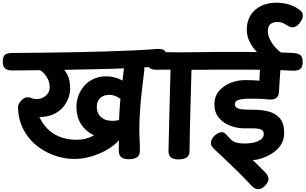

<svg xmlns="http://www.w3.org/2000/svg" viewBox="-92 -1144 2225 1398"><path d="M447.9 13.3Q392.2 13.3 335.1 -2.4Q278 -18.1 225.8 -48.6Q173.7 -79.1 132.3 -124.2Q90.9 -169.2 65.9 -228.6Q40.9 -287.9 38.7 -360.3Q38.7 -377.6 49.1 -394.6Q59.6 -411.6 75.6 -423.6Q91.6 -435.7 108.3 -435.7Q125.6 -435.7 139.6 -429.1Q153.7 -422.4 172.2 -422.4Q199.3 -422.4 221.3 -433.6Q243.2 -444.8 256.4 -463.9Q269.6 -483 269.6 -505.4Q269.6 -537.8 259 -562.7Q248.4 -587.7 231.2 -606.4Q214 -625.1 193.8 -638.4L333.3 -681.1Q351.7 -662.2 371.7 -640.2Q391.8 -618.2 405.2 -584.9Q418.7 -551.7 418.7 -496.8Q418.7 -468.1 406.9 -433.1Q395.2 -398 369 -365.8Q342.8 -333.6 299.9 -313.1Q257.1 -292.6 194.9 -291.8Q225 -229.2 268.1 -193.1Q311.2 -157 361.1 -141.7Q410.9 -126.4 460.9 -126.4Q504.1 -126.4 536.8 -135.7Q569.4 -144.9 594.6 -159.7Q619.8 -174.4 639.9 -192.1Q660 -209.8 677.3 -226.7Q690 -238.6 710.8 -248.7Q731.7 -258.9 752.9 -261.2Q774.1 -263.4 786.8 -250Q802.6 -234 803.6 -212.4Q804.6 -190.8 797.1 -169.3Q789.6 -147.9 779 -131.7Q768.4 -115.4 761.9 -108.9Q736.9 -84.9 702.8 -63.1Q668.7 -41.2 627.8 -24.2Q587 -7.1 541.7 3.1Q496.3 13.3 447.9 13.3ZM706.9 -135.8Q638.8 -135.8 583.8 -163.2Q528.9 -190.6 496.7 -242.4Q464.6 -294.2 464.6 -367Q464.6 -407.3 478.9 -447Q493.2 -486.7 520.9 -518.3Q548.7 -549.9 588.6 -569Q628.6 -588.1 679.8 -588.1Q716.1 -588.1 747.3 -579.1Q778.6 -570.1 801.2 -555.9Q823.9 -541.7 833.1 -525.2L801.8 -405.2Q793.1 -418.3 777.7 -429.3Q762.2 -440.2 743.2 -446.8Q724.1 -453.4 705 -453.4Q677.1 -453.4 656 -442.8Q634.9 -432.2 623.8 -412.1Q612.7 -391.9 612.7 -362.7Q612.7 -340.4 623.7 -317.4Q634.8 -294.3 660.3 -279.2Q685.8 -264.1 730.1 -264.1Q739.3 -264.1 749.9 -265.2Q760.6 -266.3 768.9 -268.9Q807.2 -273.9 825.9 -259.9Q844.7 -246 844.7 -217.1Q844.7 -200.1 832.1 -183.7Q819.4 -167.3 801.1 -156.7Q782.8 -146 766 -143.2Q752.7 -140.2 737.3 -138Q721.9 -135.8 706.9 -135.8ZM845 15.4Q810.4 15.4 791.3 0.9Q772.1 -13.7 773.1 -50Q773.7 -96.6 773.4 -128.5Q773.2 -160.4 773.2 -188.1Q773.2 -263.4 778.3 -340.8Q783.3 -418.1 792 -495.6Q800.7 -573 811.1 -649.3Q814.7 -677.2 835.5 -695.9Q856.3 -714.6 884.8 -714.6Q920.3 -714.6 941.6 -688.2Q962.8 -661.8 958.4 -629.6Q948.8 -555.8 940.5 -481.5Q932.2 -407.2 927.3 -333.9Q922.3 -260.7 922.3 -188.1Q922.3 -160.4 924.6 -127.7Q926.9 -95 926.3 -41.3Q925.6 -11.1 903.9 2.2Q882.3 15.4 845 15.4ZM-3.4 -631Q-37.2 -631 -55.1 -646.2Q-73 -661.4 -72 -700Q-70.2 -739.3 -51.2 -748.8Q-32.1 -758.3 0.9 -758.3Q104 -759.1 218.8 -760.4Q333.7 -761.7 451.2 -763.9Q568.8 -766.2 679 -769.4Q789.2 -772.6 884.4 -777.1Q979.6 -781.7 1048.4 -787.4Q1082 -790 1100.8 -780Q1119.6 -770 1122.1 -731.4Q1124.9 -691.3 1109.6 -677Q1094.2 -662.7 1060.7 -659.9Q1003 -655.1 923.7 -650.9Q844.4 -646.8 751.6 -644Q658.7 -641.2 558.8 -639.1Q458.9 -636.9 359.1 -635.1Q259.3 -633.3 166.9 -632.6Q74.6 -631.8 -3.4 -631Z M1206.8 16.8Q1172.2 16.8 1153.1 2.3Q1133.9 -12.1 1134.9 -48.7Q1137.9 -214.6 1142.7 -375.7Q1147.4 -536.9 1151.4 -702.6Q1152.4 -730.4 1172.8 -744.5Q1193.1 -758.6 1226.1 -758.6Q1267.6 -758.6 1286.2 -743.6Q1304.9 -728.7 1304.1 -697.2Q1300.1 -531.6 1295 -369.1Q1289.9 -206.7 1288.1 -40.2Q1287.3 -9.6 1265.7 3.6Q1244.1 16.8 1206.8 16.8ZM1046.6 -635.9Q1014.6 -635.1 995.8 -650.7Q977 -666.3 978 -704.7Q979.8 -744 999.8 -754.9Q1019.9 -765.8 1050.9 -764.8Q1233 -761 1415.1 -764.8Q1446.1 -765.8 1463.6 -752.3Q1481.1 -738.9 1479.3 -700.3Q1478.3 -660.4 1460.1 -648.7Q1441.8 -636.9 1410.8 -635.9Q1320.2 -634.9 1229.1 -636.4Q1137.9 -637.9 1046.6 -635.9Z M1788.2 233.8Q1763.3 233.8 1739.2 207.9Q1717.2 184.3 1690 156.2Q1662.8 128.1 1633.2 99.2Q1603.7 70.3 1574.6 42.5Q1545.4 14.7 1519.7 -9.9Q1493.9 -34.6 1473.6 -52.6Q1454.2 -70.6 1448.9 -80.9Q1443.6 -91.3 1443.6 -98.4Q1443.6 -121.6 1456.8 -140.2Q1470 -158.9 1489.4 -170.4Q1508.9 -182 1525.7 -182Q1533.4 -182 1544.4 -174.3Q1555.3 -166.7 1578.4 -139.6Q1602.9 -111.1 1630.4 -105.1Q1657.9 -99 1690.4 -99Q1726 -99 1757.4 -106.4Q1788.9 -113.8 1808.6 -129.3Q1828.3 -144.8 1828.3 -167.6Q1828.3 -185.4 1818.3 -194.4Q1808.3 -203.4 1789.8 -206.6Q1771.2 -209.7 1744.4 -209.7Q1733.6 -209.7 1717.8 -209.6Q1702.1 -209.4 1690.2 -209.4Q1634 -209.4 1583.3 -228.8Q1532.7 -248.1 1500.9 -287.2Q1469.1 -326.2 1469.1 -385.8Q1469.1 -440.7 1501.3 -479.9Q1533.6 -519.2 1585.1 -539.9Q1636.7 -560.7 1692.8 -560.7Q1719.3 -560.7 1748.2 -559.7Q1777 -558.7 1796.7 -556.7Q1797.4 -573.1 1798.3 -593.4Q1799.2 -613.7 1800.5 -634.4Q1801.8 -655.2 1803.6 -672.2Q1807.1 -700.1 1827.9 -718.9Q1848.8 -737.7 1877.2 -737.7Q1911.8 -737.7 1933.5 -711.8Q1955.2 -685.9 1950.9 -654.7Q1947.6 -614.2 1944.9 -566Q1942.2 -517.8 1938.7 -469.4Q1936.9 -443.4 1918.5 -429.8Q1900.1 -416.1 1863.1 -419.7Q1827.7 -424.2 1788.9 -424.8Q1750.1 -425.4 1727.4 -425.4Q1677.9 -425.4 1647.9 -417.4Q1618 -409.4 1618 -385.8Q1618 -369.6 1630.6 -360.4Q1643.1 -351.3 1672.4 -347.9Q1701.8 -344.4 1751.6 -344.9Q1813.4 -345.3 1864.4 -331.8Q1915.3 -318.3 1946.3 -281.8Q1977.2 -245.3 1977.2 -176.2Q1977.2 -125.1 1952.1 -87.9Q1927 -50.8 1889.7 -27.4Q1852.3 -4 1815.3 8.2Q1793.8 15.3 1776.2 18.4Q1758.7 21.6 1747.8 20.9Q1776.3 49.2 1795.3 66.8Q1814.2 84.3 1836.2 107.7Q1848.7 121.1 1856.1 133.2Q1863.4 145.2 1863.4 158.7Q1863.4 181 1838.8 207.1Q1813.7 233.8 1788.2 233.8ZM1929.8 -653.7Q1890.2 -675.9 1850.5 -703.7Q1810.8 -731.6 1778.1 -765.7Q1745.3 -799.9 1725.1 -840.8Q1704.9 -881.7 1704.9 -928.8Q1704.9 -989.2 1732.4 -1033.1Q1760 -1076.9 1808.9 -1100.7Q1857.8 -1124.4 1920.6 -1124.4Q1965.2 -1124.4 2008.4 -1112.3Q2051.7 -1100.1 2083.4 -1076.4Q2096.9 -1067.3 2104.8 -1057.1Q2112.7 -1046.8 2112.7 -1028.8Q2112.7 -1012.8 2101.6 -993.1Q2090.6 -973.4 2073.7 -959.2Q2056.8 -945 2038.2 -945Q2021.6 -945 2006.3 -954.8Q1991.1 -964.6 1972.3 -974.2Q1953.6 -983.9 1925.7 -983.9Q1899.2 -983.9 1878.8 -969.8Q1858.3 -955.7 1858.3 -915.6Q1858.3 -888.9 1872.2 -859.4Q1886.1 -829.9 1908.7 -803.4Q1931.3 -777 1957.2 -759.2ZM2040.2 -629.3Q1994.2 -632.1 1936.9 -633.9Q1879.7 -635.7 1818.7 -636.3Q1757.8 -636.9 1699.9 -636.7Q1661.8 -636.7 1624.9 -636.8Q1588.1 -636.9 1554.6 -636.9Q1536.2 -636.9 1506.4 -636.8Q1476.7 -636.7 1448.4 -636.7Q1420.1 -636.7 1406.9 -635.9Q1373.3 -634.9 1354.2 -647.6Q1335 -660.2 1335 -698.6Q1335 -737.9 1353.8 -751.1Q1372.6 -764.2 1409.4 -765Q1421.9 -765.8 1449.4 -765.8Q1476.9 -765.8 1506.6 -765.9Q1536.2 -766 1554.6 -766Q1588.9 -766 1626.6 -765.9Q1664.3 -765.8 1703.2 -765.8Q1762.1 -766 1824.3 -765Q1886.6 -764 1942.1 -762.6Q1997.6 -761.2 2037.4 -758.7Q2074.6 -756.9 2093.3 -744.2Q2112.1 -731.6 2112.1 -692.2Q2112.1 -653.9 2092.9 -640.7Q2073.8 -627.6 2040.2 -629.3Z"/></svg>

Font: Playpen Sans Deva
Style: Regular
Weight: 400
Designer: Pooja Saxena, Gunjan Panchal, Laura Meseguer, Veronika Burian, José Scaglione
Foundry: TypeTogether
Version: Version 2.000